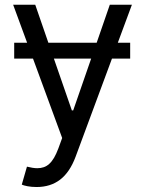

<svg xmlns="http://www.w3.org/2000/svg" viewBox="-20 -565 597 790"><path d="M515.6 -323.9H440.7L291.2 79.5Q267.4 143.5 227.6 174Q187.9 204.5 130.7 204.5Q109.4 204.5 92.7 201.2Q76 197.8 69.6 194.6L90.9 120.7Q103 123.6 113.6 125.4Q124.3 127.1 133.9 127.1Q147.7 127.1 159.8 123Q171.9 119 182.5 109.4Q193.2 99.8 202.4 84.2Q211.6 68.5 220.2 45.5L235.8 2.8L115.8 -323.9H38.4V-389.2H91.6L34.1 -545.5H125L179 -389.2H377.8L431.8 -545.5H522.7L464.8 -389.2H515.6ZM201.7 -323.9 275.6 -110.8H281.2L355.1 -323.9Z"/></svg>

Font: Interop
Style: Regular
Weight: 400
Designer: Rasmus Andersson, Google, Jang Haemin
Foundry: jhaemin
Version: Version 1.008